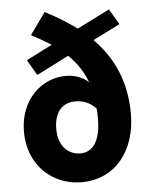

<svg xmlns="http://www.w3.org/2000/svg" viewBox="-58 -897 759 959"><g transform="rotate(-5 321.5 -417.5)"><path d="M319 -130C259 -130 209 -175 209 -261C209 -351 254 -391 316 -391C353 -391 388 -379 419 -346C420 -330 421 -313 421 -296C421 -180 379 -130 319 -130ZM569 -756 523 -834 360 -752C310 -789 256 -821 202 -849L124 -740C160 -721 193 -702 223 -683L93 -617L138 -539L300 -621C342 -580 373 -535 393 -480C362 -510 319 -522 279 -522C161 -522 47 -426 47 -261C47 -92 169 14 312 14C483 14 587 -121 587 -306C587 -475 524 -596 433 -688Z"/></g></svg>

Font: Noto Sans T Chinese Black
Style: Bold
Weight: 900
Designer: Ryoko NISHIZUKA (kana & ideographs); Paul D. Hunt (Latin, Greek & Cyrillic); Wenlong ZHANG (bopomofo); Sandoll Communica
Foundry: Adobe Systems Incorporated
Version: Version 1.000;PS 1;hotconv 1.0.78;makeotf.lib2.5.61930